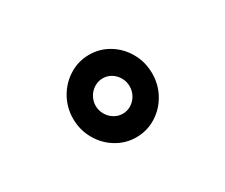

<svg xmlns="http://www.w3.org/2000/svg" viewBox="-64 -895 728 621"><g transform="rotate(-30 300.0 -584.0)"><path d="M153 -584Q153 -625.5 173 -661Q193 -696.5 227 -717.2Q261 -738 301 -738Q341 -738 374.8 -717.2Q408.5 -696.5 428.2 -661.2Q448 -626 448 -584Q448 -542 428.2 -506.8Q408.5 -471.5 374.8 -450.8Q341 -430 301 -430Q261 -430 227 -450.8Q193 -471.5 173 -507Q153 -542.5 153 -584ZM364 -584Q364 -601.5 355.5 -616.8Q347 -632 332.5 -641Q318 -650 301 -650Q284 -650 269.2 -641Q254.5 -632 245.8 -616.8Q237 -601.5 237 -584Q237 -566.5 245.8 -551.2Q254.5 -536 269.2 -527Q284 -518 301 -518Q318 -518 332.5 -527Q347 -536 355.5 -551.2Q364 -566.5 364 -584Z"/></g></svg>

Font: JuliaMono Black
Style: Regular
Weight: 900
Monospace: yes
Designer: cormullion
Foundry: corm
Version: Version 0.054; ttfautohint (v1.8.4)